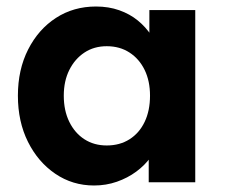

<svg xmlns="http://www.w3.org/2000/svg" viewBox="-20 -560 691 590"><path d="M35 -266Q35 -346 66.5 -408Q98 -470 152 -505Q206 -540 275 -540Q314 -540 346.5 -528.5Q379 -517 403.5 -497Q428 -477 445 -451Q462 -425 469 -395L439 -400V-529H580V0H437V-127L469 -130Q461 -102 443 -77Q425 -52 398.5 -32.5Q372 -13 339 -1.5Q306 10 269 10Q203 10 150 -26Q97 -62 66 -124Q35 -186 35 -266ZM441 -266Q441 -311 424.5 -345Q408 -379 378 -398.5Q348 -418 308 -418Q269 -418 239.5 -398.5Q210 -379 193 -345Q176 -311 176 -266Q176 -220 193 -185.5Q210 -151 239.5 -132Q269 -113 308 -113Q348 -113 378 -132Q408 -151 424.5 -185.5Q441 -220 441 -266Z"/></svg>

Font: Mach SemiBold
Style: Regular
Weight: 600
Version: Version 1.002